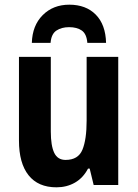

<svg xmlns="http://www.w3.org/2000/svg" viewBox="-20 -790 588 820"><path d="M485 -547V0H380L363 -70H356Q335 -30 300 -10Q265 10 221 10Q143 10 102 -41.5Q61 -93 61 -190V-547H197V-228Q197 -168 211.5 -137.5Q226 -107 260 -107Q314 -107 332 -150.5Q350 -194 350 -275V-547ZM276 -770Q347 -770 389 -727.5Q431 -685 433 -607H353Q350 -645 329.5 -659.5Q309 -674 275 -674Q243 -674 221 -659.5Q199 -645 196 -607H116Q118 -681 162.5 -725.5Q207 -770 276 -770Z"/></svg>

Font: Noto Sans Condensed
Style: Bold
Weight: 700
Width: 3
Designer: Monotype Design Team
Foundry: Monotype Imaging Inc.
Version: Version 2.013; ttfautohint (v1.8.4.7-5d5b)